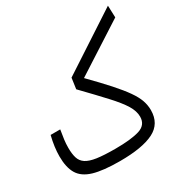

<svg xmlns="http://www.w3.org/2000/svg" viewBox="-164 -834 925 965"><g transform="rotate(-30 298.5 -351.5)"><path d="M257.3 2.4Q160.2 2.4 105.2 -13.9Q50.3 -30.3 27.6 -68.1Q4.9 -106 4.9 -169.9Q4.9 -223.6 20.5 -286.1H76.2Q70.8 -254.9 67.9 -231.9Q64.9 -209 64.9 -185.1Q64.9 -149.9 72.3 -126.2Q79.6 -102.5 100.6 -88.6Q121.6 -74.7 161.9 -68.8Q202.1 -63 268.6 -63Q358.9 -63 407.5 -77.9Q456.1 -92.8 456.1 -141.1Q456.1 -173.3 434.6 -208.5Q413.1 -243.7 366.9 -293.7Q320.8 -343.8 246.6 -420.4L255.4 -482.9L594.7 -704.6L597.2 -635.3L308.6 -449.7Q371.1 -386.2 411.9 -340.6Q452.6 -294.9 476.3 -261Q500 -227.1 509.8 -199Q519.5 -170.9 519.5 -142.6Q519.5 -64 453.6 -30.8Q387.7 2.4 257.3 2.4Z"/></g></svg>

Font: Cascadia Mono PL Light
Style: Regular
Weight: 300
Monospace: yes
Designer: Aaron Bell
Foundry: Saja Typeworks
Version: Version 2404.023; ttfautohint (v1.8.4)